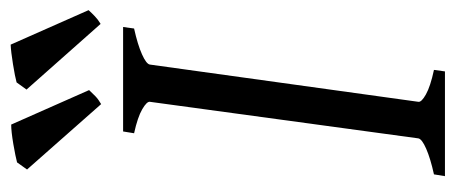

<svg xmlns="http://www.w3.org/2000/svg" viewBox="-272 -598 870 367"><g transform="rotate(-90 163.5 -415.0)"><path d="M292 -594.2Q261.2 -587.4 242.7 -579.1Q224.1 -570.8 223.1 -564L151.9 -50.8Q150.9 -44.9 166 -36.4Q181.2 -27.8 212.9 -21L210 0H9.8L13.2 -21Q43.9 -27.8 62.3 -35.9Q80.6 -43.9 82 -50.8L151.9 -564Q152.8 -569.8 137.7 -578.6Q122.6 -587.4 91.8 -594.2L95.2 -615.2H294.9ZM22.5 -798.8 36.1 -817.9Q46.9 -820.8 71 -825Q95.2 -829.1 108.4 -829.1L174.3 -680.2Q168.9 -674.3 162.6 -668.2Q156.2 -662.1 147.5 -657.2ZM175.3 -799.8 189 -818.8Q199.7 -821.8 223.9 -825.7Q248 -829.6 261.2 -830.1L327.1 -681.2Q321.8 -675.3 315.4 -669.2Q309.1 -663.1 300.8 -658.2Z"/></g></svg>

Font: Akkhara
Style: Italic
Weight: 400
Italic angle: -7°
Designer: J. Victor Gaultney
Version: Version 1.00 June 13, 2006, initial release